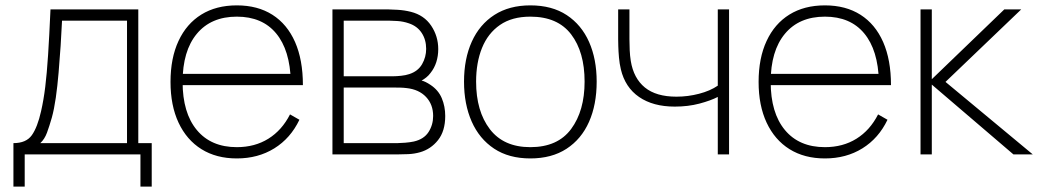

<svg xmlns="http://www.w3.org/2000/svg" viewBox="-20 -575 3866 715"><path d="M72 120H30V-42Q77.5 -42 98.5 -71.5Q119.5 -101 133 -161Q142.5 -202.5 148.5 -251.5Q154.5 -300.5 159 -369.5Q163.5 -438.5 168 -540H495V-42H545V120H503V0H72ZM130 -42H453V-498H211Q209 -454.5 205.8 -404.5Q202.5 -354.5 198.2 -304.5Q194 -254.5 187.8 -211Q181.5 -167.5 173 -137Q164 -105.5 155 -81Q146 -56.5 130 -42Z M862 15Q785.5 15 730.2 -19.5Q675 -54 645 -118Q615 -182 615 -270Q615 -358.5 644.8 -422.5Q674.5 -486.5 729.8 -520.8Q785 -555 862 -555Q939.5 -555 994.5 -520Q1049.5 -485 1078.8 -418.5Q1108 -352 1108 -258H1063V-272Q1060 -388.5 1008.2 -450.8Q956.5 -513 862 -513Q766 -513 713 -449.2Q660 -385.5 660 -270Q660 -154.5 713 -90.8Q766 -27 862 -27Q929 -27 979.5 -58.5Q1030 -90 1060 -149L1095 -129Q1062 -60 1001.5 -22.5Q941 15 862 15ZM1082 -258H642V-300H1082Z M1460 0H1218V-540H1425Q1435.5 -540 1460.8 -538.5Q1486 -537 1510 -531Q1559.5 -518.5 1585.8 -479.2Q1612 -440 1612 -392Q1612 -366.5 1604.8 -343.8Q1597.5 -321 1583 -303Q1576.5 -294 1567.5 -286.8Q1558.5 -279.5 1550 -275Q1563.5 -272 1583 -259Q1612.5 -239.5 1625.2 -209.2Q1638 -179 1638 -143Q1638 -87 1611.2 -53.2Q1584.5 -19.5 1544 -8Q1523 -2 1500.2 -1Q1477.5 0 1460 0ZM1260 -249V-42H1460Q1470.5 -42 1488.8 -43.5Q1507 -45 1521 -48Q1558.5 -56.5 1575.8 -83.2Q1593 -110 1593 -143Q1593 -186 1566.5 -214Q1540 -242 1494 -247Q1482 -248.5 1468.8 -248.8Q1455.5 -249 1444 -249ZM1260 -498V-291H1445Q1456.5 -291 1473.5 -292.8Q1490.5 -294.5 1504 -299Q1536.5 -309.5 1551.8 -336Q1567 -362.5 1567 -393Q1567 -427 1550.5 -452.2Q1534 -477.5 1503 -488Q1481.5 -495.5 1458.8 -496.8Q1436 -498 1430 -498Z M1955 15Q1875 15 1820 -21.5Q1765 -58 1736.5 -122.5Q1708 -187 1708 -271Q1708 -356 1737 -420Q1766 -484 1821.2 -519.5Q1876.5 -555 1955 -555Q2035.5 -555 2090.5 -518.8Q2145.5 -482.5 2173.8 -418.5Q2202 -354.5 2202 -271Q2202 -185.5 2173.5 -121.2Q2145 -57 2089.8 -21Q2034.5 15 1955 15ZM1955 -27Q2057 -27 2107 -94.8Q2157 -162.5 2157 -271Q2157 -381.5 2106.8 -447.2Q2056.5 -513 1955 -513Q1886.5 -513 1841.8 -482Q1797 -451 1775 -396.5Q1753 -342 1753 -271Q1753 -161 1804.2 -94Q1855.5 -27 1955 -27Z M2695 0H2653V-214Q2627 -200.5 2584.8 -189.2Q2542.5 -178 2493 -178Q2412 -178 2360 -213.8Q2308 -249.5 2292 -317Q2287 -338 2285 -361.2Q2283 -384.5 2282.5 -403.2Q2282 -422 2282 -429V-540H2324V-429Q2324 -409 2325 -388Q2326 -367 2329 -348Q2339.5 -283.5 2381.5 -249.2Q2423.5 -215 2499 -215Q2542 -215 2583.2 -225.8Q2624.5 -236.5 2653 -256V-540H2695Z M3052 15Q2975.5 15 2920.2 -19.5Q2865 -54 2835 -118Q2805 -182 2805 -270Q2805 -358.5 2834.8 -422.5Q2864.5 -486.5 2919.8 -520.8Q2975 -555 3052 -555Q3129.5 -555 3184.5 -520Q3239.5 -485 3268.8 -418.5Q3298 -352 3298 -258H3253V-272Q3250 -388.5 3198.2 -450.8Q3146.5 -513 3052 -513Q2956 -513 2903 -449.2Q2850 -385.5 2850 -270Q2850 -154.5 2903 -90.8Q2956 -27 3052 -27Q3119 -27 3169.5 -58.5Q3220 -90 3250 -149L3285 -129Q3252 -60 3191.5 -22.5Q3131 15 3052 15ZM3272 -258H2832V-300H3272Z M3450 0H3408V-540H3450V-280L3720 -540H3783L3501 -270L3826 0H3754L3450 -260Z"/></svg>

Font: Manrope Variable Light
Style: Regular
Weight: 200
Designer: Mikhail Sharanda
Foundry: Mikhail Sharanda
Version: Version 4.505